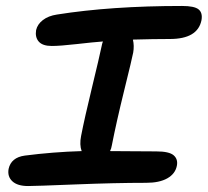

<svg xmlns="http://www.w3.org/2000/svg" viewBox="-20 -706 697 644"><path d="M74.2 -82Q38.6 -82 21.5 -97.9Q4.4 -113.8 8.8 -139.2Q17.1 -177.7 63 -184.1Q157.7 -196.3 253.9 -199.2Q246.1 -220.2 252 -250Q263.7 -310.1 288.6 -412.8Q313.5 -515.6 320.8 -550.8Q322.3 -559.6 325.2 -566.9Q292.5 -564.5 236.8 -558.1Q181.2 -551.8 153.8 -551.8Q123 -551.8 110.1 -566.4Q97.2 -581.1 101.1 -605Q105.5 -624.5 123.8 -638.7Q142.1 -652.8 170.9 -657.2Q352.5 -686 590.8 -686Q631.8 -686 646 -674.6Q660.2 -663.1 655.8 -638.2Q643.1 -575.2 549.8 -575.2Q496.1 -575.2 425.8 -573.2Q430.7 -552.2 426.8 -529.8Q422.9 -509.3 396.7 -403.3Q370.6 -297.4 355 -217.8Q353.5 -208 349.1 -199.2Q372.1 -199.2 423.1 -198.7Q474.1 -198.2 503.9 -198.2Q547.4 -198.2 562.5 -185.1Q577.6 -171.9 573.2 -149.9Q567.9 -123 541.3 -107.9Q514.6 -92.8 470.2 -92.8Q367.2 -92.8 232.9 -87.4Q98.6 -82 74.2 -82Z"/></svg>

Font: Shantell Sans Irregular Bouncy
Style: Italic
Weight: 500
Italic angle: -11.31°
Designer: Stephen Nixon, Anya Danilova, Shantell Martin
Foundry: Arrow Type
Version: Version 1.006;[9816181b4]